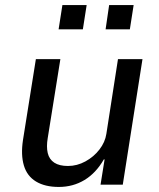

<svg xmlns="http://www.w3.org/2000/svg" viewBox="-20 -731 630 760"><path d="M213 9Q158 9 122.5 -12.5Q87 -34 74.5 -76Q62 -118 71 -177L122 -497H219L169 -185Q163 -150 169 -125Q175 -100 195 -87Q215 -74 249 -74Q285 -74 318 -92Q351 -110 373.5 -139Q396 -168 401 -201L447 -497H544L466 0H378L394 -100H391Q360 -46 314.5 -18.5Q269 9 213 9ZM398 -615 412 -711H509L494 -615ZM212 -615 227 -711H323L308 -615Z"/></svg>

Font: Nunito Sans 7pt SemiCondensed Medium
Style: Italic
Weight: 500
Width: 4
Italic angle: -9°
Designer: Vernon Adams
Foundry: Vernon Adams
Version: Version 3.101;gftools[0.9.27]